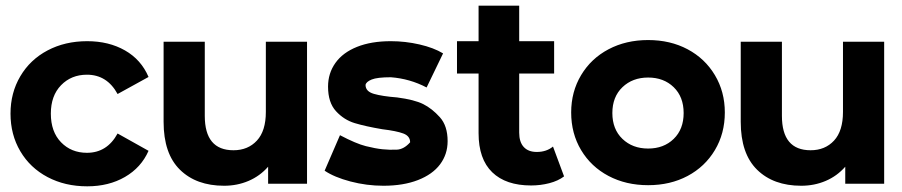

<svg xmlns="http://www.w3.org/2000/svg" viewBox="-20 -646 3177 676"><path d="M17 -246Q17 -319 51.5 -377.5Q86 -436 147.5 -468.5Q209 -501 287 -501Q363 -501 420 -468.5Q477 -436 503 -375L394 -315Q357 -383 286 -383Q231 -383 195 -346Q159 -309 159 -246Q159 -182 195 -145Q231 -108 286 -108Q357 -108 394 -176L503 -115Q477 -56 420 -23Q363 10 287 10Q209 10 147.5 -22.5Q86 -55 51.5 -113.5Q17 -172 17 -246Z M1061 -499V1H924V-59Q895 -26 855 -9Q815 8 769 8Q671 8 613.5 -48.5Q556 -105 556 -217V-499H701V-238Q701 -117 802 -117Q853 -117 884.5 -151Q916 -185 916 -252V-499Z M1123 -45 1177 -170Q1234 -140 1268 -131.5Q1302 -123 1326.5 -120.5Q1351 -118 1376.5 -119Q1402 -120 1424 -145Q1424 -167 1400 -176Q1376 -185 1326 -191Q1267 -201 1229 -212.5Q1191 -224 1163 -254.5Q1135 -285 1135 -341Q1135 -388 1161 -424.5Q1187 -461 1237 -481Q1287 -501 1356 -501Q1407 -501 1457 -489.5Q1507 -478 1540 -458L1482 -338Q1423 -369 1356 -374Q1308 -374 1288.5 -366Q1269 -358 1267 -347Q1267 -324 1296.5 -315.5Q1326 -307 1378 -303Q1439 -295 1470 -279.5Q1501 -264 1528.5 -233.5Q1556 -203 1556 -149Q1556 -103 1529.5 -67.5Q1503 -32 1451.5 -12Q1400 8 1330 8Q1271 8 1214 -7Q1157 -22 1123 -45Z M1966 -25Q1945 -9 1914 -1Q1883 7 1850 7Q1761 7 1713 -39.5Q1665 -86 1665 -177V-387H1589V-501H1665V-626H1808V-501H1931V-387H1808V-179Q1808 -146 1824 -128.5Q1840 -111 1870 -111Q1904 -111 1927 -130Z M1991 -250Q1991 -323 2026 -381.5Q2061 -440 2122.5 -472.5Q2184 -505 2262 -505Q2340 -505 2401 -472.5Q2462 -440 2497 -381.5Q2532 -323 2532 -250Q2532 -176 2497 -117.5Q2462 -59 2401 -26.5Q2340 6 2262 6Q2184 6 2122.5 -26.5Q2061 -59 2026 -117.5Q1991 -176 1991 -250ZM2387 -248Q2387 -305 2352 -339Q2317 -373 2262 -373Q2207 -373 2171.5 -339Q2136 -305 2136 -248Q2136 -191 2171.5 -157Q2207 -123 2262 -123Q2317 -123 2352 -157Q2387 -191 2387 -248Z M3093 -499V1H2956V-59Q2927 -26 2887 -9Q2847 8 2801 8Q2703 8 2645.5 -48.5Q2588 -105 2588 -217V-499H2733V-238Q2733 -117 2834 -117Q2885 -117 2916.5 -151Q2948 -185 2948 -252V-499Z"/></svg>

Font: Montserrat GRBold
Style: Regular
Weight: 700
Designer: Julieta Ulanovsky
Foundry: Julieta Ulanovsky
Version: Version 1.00 May 29, 2023, initial release